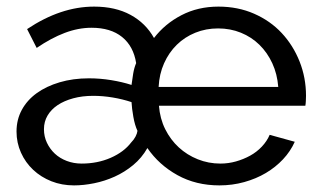

<svg xmlns="http://www.w3.org/2000/svg" viewBox="-20 -551 973 581"><path d="M204 10Q167 10 135.5 -2.5Q104 -15 80.5 -37Q57 -59 43.5 -89Q30 -119 30 -153Q30 -189 46 -218.5Q62 -248 91 -269Q120 -290 160.5 -302Q201 -314 249 -314Q283 -314 316.5 -308.5Q350 -303 378 -294Q380 -310 383 -328Q386 -346 392 -360Q384 -411 349.5 -439Q315 -467 257 -467Q217 -467 176 -451.5Q135 -436 91 -406L62 -463Q113 -497 163.5 -514Q214 -531 265 -531Q329 -531 375 -506Q421 -481 446 -436Q479 -479 529 -505Q579 -531 641 -531Q700 -531 749 -509.5Q798 -488 832.5 -451Q867 -414 886.5 -365Q906 -316 906 -261Q906 -255 905.5 -245.5Q905 -236 904 -231H461Q464 -192 480 -160Q496 -128 521 -105Q546 -82 578.5 -69Q611 -56 647 -56Q671 -56 694 -62.5Q717 -69 737 -80Q757 -91 772.5 -107.5Q788 -124 796 -143L872 -122Q859 -93 836.5 -69Q814 -45 784.5 -27.5Q755 -10 719 0Q683 10 644 10Q573 10 517 -21Q461 -52 426 -103Q409 -73 383 -51.5Q357 -30 327 -16.5Q297 -3 265 3.5Q233 10 204 10ZM227 -56Q275 -56 315 -73.5Q355 -91 377 -120Q385 -128 390 -137.5Q395 -147 396 -155Q388 -172 383.5 -197.5Q379 -223 378 -242Q351 -251 321 -256Q291 -261 262 -261Q229 -261 201.5 -253.5Q174 -246 154.5 -233Q135 -220 124 -201.5Q113 -183 113 -160Q113 -138 122 -119Q131 -100 146 -86Q161 -72 182 -64Q203 -56 227 -56ZM822 -288Q819 -327 804 -359.5Q789 -392 765 -415.5Q741 -439 709 -452Q677 -465 640 -465Q603 -465 571 -452Q539 -439 515 -415.5Q491 -392 476.5 -359.5Q462 -327 460 -288Z"/></svg>

Font: Rising Sun
Style: Regular
Weight: 400
Designer: Matt McInerney, Pablo Impallari, Rodrigo Fuenzalida (Raleway font), Stephen Hutchings (Greek), Cristiano Sobral (main ch
Foundry: The Rising Sun Project Authors
Version: Version 4.327; ttfautohint (v1.8.4.7-5d5b-dirty)